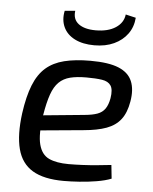

<svg xmlns="http://www.w3.org/2000/svg" viewBox="-52 -749 641 804"><g transform="rotate(5 268.5 -346.5)"><path d="M314 -499Q391 -499 433 -481.5Q475 -464 489.5 -429Q504 -394 495 -343Q487 -296 465.5 -268Q444 -240 406 -226Q368 -212 310 -207L73 -185L82 -249L309 -271Q342 -274 362.5 -281.5Q383 -289 394.5 -305.5Q406 -322 411 -350Q417 -387 406 -403.5Q395 -420 369 -424Q343 -428 303 -428Q263 -428 235 -421Q207 -414 188 -395.5Q169 -377 157 -343Q145 -309 136 -254Q124 -173 135 -131Q146 -89 177.5 -74.5Q209 -60 260 -60Q287 -60 318.5 -61.5Q350 -63 381 -66Q412 -69 439 -72L445 -15Q420 -5 384 1Q348 7 311.5 9.5Q275 12 246 12Q162 12 114.5 -16.5Q67 -45 51.5 -104.5Q36 -164 48 -255Q58 -327 77 -374.5Q96 -422 127 -449Q158 -476 204 -487.5Q250 -499 314 -499ZM444 -705 487 -695Q484 -656 463 -627Q442 -598 406.5 -581.5Q371 -565 324 -565Q275 -565 241.5 -582Q208 -599 194 -629.5Q180 -660 188 -698L232 -702Q227 -666 252 -647Q277 -628 324 -628Q376 -628 408 -649Q440 -670 444 -705Z"/></g></svg>

Font: Exo 2
Style: Italic
Weight: 400
Italic angle: -8°
Designer: Natanael Gama
Foundry: Natanael Gama
Version: Version 2.010